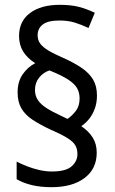

<svg xmlns="http://www.w3.org/2000/svg" viewBox="-20 -783 477 796"><path d="M53 -400Q53 -445 74.5 -475.5Q96 -506 126 -521Q93 -542 76 -569.5Q59 -597 59 -634Q59 -695 104.5 -729Q150 -763 228 -763Q274 -763 307 -754.5Q340 -746 373 -730L347 -667Q317 -681 289.5 -689.5Q262 -698 226 -698Q179 -698 157.5 -681.5Q136 -665 136 -637Q136 -617 146.5 -602.5Q157 -588 180 -574Q203 -560 242 -543Q287 -523 318.5 -501.5Q350 -480 366 -453Q382 -426 382 -387Q382 -357 373 -332.5Q364 -308 349.5 -290Q335 -272 317 -260Q348 -239 364.5 -212.5Q381 -186 381 -150Q381 -83 330.5 -45Q280 -7 194 -7Q148 -7 112.5 -15.5Q77 -24 49 -40V-113Q68 -103 92.5 -93.5Q117 -84 143.5 -78Q170 -72 195 -72Q253 -72 277 -93.5Q301 -115 301 -144Q301 -165 292.5 -180Q284 -195 260.5 -210Q237 -225 191 -245Q146 -266 115 -286.5Q84 -307 68.5 -334Q53 -361 53 -400ZM125 -410Q125 -387 136.5 -369Q148 -351 172 -335.5Q196 -320 235 -302L260 -290Q280 -304 295 -324Q310 -344 310 -375Q310 -399 299.5 -417.5Q289 -436 262 -453.5Q235 -471 185 -491Q160 -483 142.5 -461.5Q125 -440 125 -410Z"/></svg>

Font: Noto Sans Display SemiCondensed
Style: Regular
Weight: 400
Width: 4
Version: Version 2.003